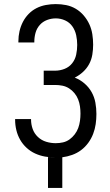

<svg xmlns="http://www.w3.org/2000/svg" viewBox="-20 -763 540 940"><path d="M215 157V6Q224 7 232 7.5Q240 8 249 8H251Q225 8 200 3.5Q175 -1 152 -11.5Q129 -22 110 -39.5Q91 -57 78.5 -79Q66 -101 60 -126Q54 -151 54 -177V-180H132V-178Q132 -154 140 -131.5Q148 -109 165.5 -92.5Q183 -76 206 -69Q229 -62 253 -62Q271 -62 288.5 -66Q306 -70 320.5 -80.5Q335 -91 346 -105.5Q357 -120 363 -136.5Q369 -153 371.5 -171Q374 -189 374 -207Q374 -225 371.5 -242.5Q369 -260 362.5 -276.5Q356 -293 344.5 -307Q333 -321 318 -330.5Q303 -340 285.5 -343.5Q268 -347 250 -347H194V-417H250Q274 -417 296.5 -426Q319 -435 333.5 -453.5Q348 -472 353 -495.5Q358 -519 358 -543Q358 -567 353 -590.5Q348 -614 334.5 -633.5Q321 -653 299 -663Q277 -673 253 -673Q231 -673 210 -665Q189 -657 174.5 -640.5Q160 -624 154 -602.5Q148 -581 148 -559V-555H70V-561Q70 -586 75.5 -610Q81 -634 92 -655.5Q103 -677 120 -694.5Q137 -712 158.5 -723Q180 -734 204.5 -738.5Q229 -743 253 -743Q279 -743 304 -738Q329 -733 351 -720Q373 -707 390 -687Q407 -667 417.5 -644Q428 -621 432 -595.5Q436 -570 436 -544Q436 -520 432 -495.5Q428 -471 416.5 -449.5Q405 -428 386.5 -411Q368 -394 346 -383Q372 -373 393.5 -354.5Q415 -336 428.5 -312Q442 -288 447 -260.5Q452 -233 452 -205Q452 -180 448.5 -155.5Q445 -131 436 -107.5Q427 -84 412 -63.5Q397 -43 377 -28Q357 -13 333 -4.5Q309 4 285 7V157Z"/></svg>

Font: Huly
Style: Regular
Weight: 400
Designer: Belleve Invis
Foundry: Belleve Invis
Version: Version 33.2.5; ttfautohint (v1.8.4)